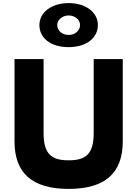

<svg xmlns="http://www.w3.org/2000/svg" viewBox="-20 -1207 888 1242"><path d="M234.9 -1045C234.9 -961 307.8 -902 424 -902C537.7 -902 613.1 -961 613.1 -1045C613.1 -1128 534.1 -1187 424 -1187C315.1 -1187 234.9 -1128 234.9 -1045ZM350.2 -1045C350.2 -1079 384.1 -1107 424 -1107C465.1 -1107 497.8 -1079 497.8 -1045C497.8 -1010 466.4 -981 424 -981C380.4 -981 350.2 -1010 350.2 -1045ZM774.1 -825H586.1V-348C586.1 -210 535.3 -170 424 -170C312.7 -170 261.9 -210 261.9 -348V-825H73.9V-293C73.9 -89 185.9 15 424 15C662.1 15 774.1 -89 774.1 -293Z"/></svg>

Font: Hussar
Style: BdSuprExt
Weight: 700
Foundry: Cannot Into Space Fonts
Version: Version 2.00